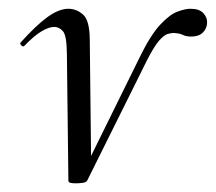

<svg xmlns="http://www.w3.org/2000/svg" viewBox="-20 -415 492 438"><path d="M154 3.2Q145 3.2 140.5 2.1Q136 1 136 -3.6L132.6 -292Q132.2 -334.2 123.5 -343.9Q114.8 -353.6 103.8 -353.6Q91.6 -353.6 74.5 -343.4Q57.4 -333.2 36.2 -311Q33.2 -307 28.6 -311.5Q24 -316 28 -319Q62 -357 88.2 -376Q114.4 -395 136.2 -395Q154 -395 169.2 -382Q184.4 -369 184.8 -325L188 -34L167.4 -18L298.8 -284.6Q323.4 -335 345.3 -358.5Q367.2 -382 384.9 -388.5Q402.6 -395 414.6 -395Q434.8 -395 444 -384.9Q453.2 -374.8 452.4 -362.6Q452 -350 442.8 -340.8Q433.6 -331.6 416.4 -331.6Q404.4 -331.6 397.3 -335.3Q390.2 -339 376.2 -339.8Q371.2 -339.8 362.8 -337.6Q354.4 -335.4 342.8 -322.1Q331.2 -308.8 314.8 -276.4L179.2 -3.6Q177 1 168.5 2.1Q160 3.2 154 3.2Z"/></svg>

Font: Cormorant Garamond Light
Style: Italic
Weight: 300
Italic angle: -10°
Designer: Christian Thalmann (Catharsis Fonts)
Foundry: Catharsis Fonts
Version: Version 4.001